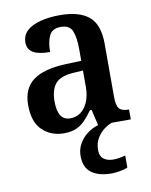

<svg xmlns="http://www.w3.org/2000/svg" viewBox="-87 -613 721 915"><g transform="rotate(-10 273.0 -155.0)"><path d="M188 10Q127 10 85 -29.5Q43 -69 43 -152Q43 -232 95 -270.5Q147 -309 252 -313L329 -316V-373Q329 -427 316.5 -459.5Q304 -492 260 -492Q219 -492 204.5 -461.5Q190 -431 190 -383Q136 -383 109 -398.5Q82 -414 82 -448Q82 -483 106.5 -505Q131 -527 173 -537.5Q215 -548 266 -548Q359 -548 406 -509Q453 -470 453 -376V-119Q453 -78 465.5 -63Q478 -48 509 -48H513V0H355L337 -77H329Q309 -49 290.5 -30Q272 -11 248 -0.5Q224 10 188 10ZM230 -55Q275 -55 302 -92.5Q329 -130 329 -191V-269L282 -266Q219 -262 194.5 -232.5Q170 -203 170 -147Q170 -55 230 -55ZM380 238Q317 238 282 212Q247 186 247 130Q247 98 262.5 71Q278 44 303 25.5Q328 7 355 0H421Q401 7 381 22.5Q361 38 347.5 62Q334 86 334 117Q334 147 352 160.5Q370 174 398 174Q423 174 457 165V223Q442 230 418.5 234Q395 238 380 238Z"/></g></svg>

Font: Noto Serif Tamil SemiCondensed SemiBold
Style: Regular
Weight: 600
Width: 4
Designer: Indian Type Foundry, Tom Grace, and the Monotype Design Team
Foundry: Monotype Imaging Inc.
Version: Version 2.004; ttfautohint (v1.8.4.7-5d5b)